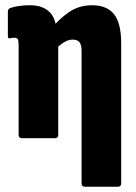

<svg xmlns="http://www.w3.org/2000/svg" viewBox="-20 -527 518 732"><path d="M304 185Q291 185 291 172V-333Q291 -356 283 -366Q275 -376 257 -376Q241 -376 224.5 -366Q208 -356 192 -340L174 -415Q202 -452 241 -479.5Q280 -507 331 -507Q388 -507 415 -472.5Q442 -438 442 -362V172Q442 185 429 185ZM64 0Q51 0 51 -13V-357Q51 -373 47.5 -378Q44 -383 35 -383Q30 -383 26.5 -382.5Q23 -382 18 -381Q10 -379 10 -390V-483Q10 -495 24 -498Q40 -503 58.5 -505Q77 -507 95 -507Q143 -507 169 -481Q195 -455 195 -405V-389L202 -369V-13Q202 0 189 0Z"/></svg>

Font: Sofia Sans Condensed Black
Style: Regular
Weight: 900
Designer: Botio Nikoltchev, Ani Petrova
Foundry: lettersoup
Version: Version 4.101